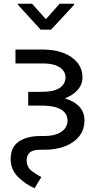

<svg xmlns="http://www.w3.org/2000/svg" viewBox="-20 -794 522 1030"><path d="M63 -528.3H210Q271.5 -528.3 319.3 -510.3Q367.2 -492.2 394.8 -458.5Q422.4 -424.8 422.4 -377.4Q422.4 -339.8 395 -309.8Q367.7 -279.8 318.1 -262.5Q268.6 -245.1 202.1 -245.1H131.3V-301.3H200.2Q270.5 -301.3 301 -322.8Q331.5 -344.2 331.5 -379.4Q331.5 -399.9 318.4 -416.7Q305.2 -433.6 278.3 -443.6Q251.5 -453.6 210 -453.6H63ZM131.3 -282.2H202.1Q275.4 -282.2 327.1 -266.6Q378.9 -251 406 -221.2Q433.1 -191.4 433.1 -148.4Q433.1 -98.6 405.3 -63.5Q377.4 -28.3 329.3 -9.5Q281.2 9.3 219.7 9.3H195.8Q156.2 9.3 139.6 24.7Q123 40 123 64.5Q123 103.5 151.6 124.5Q180.2 145.5 202.1 155.3L165.5 215.8Q121.1 196.8 79.6 158Q38.1 119.1 37.1 60.1Q37.1 -4.4 80.8 -34.4Q124.5 -64.5 199.7 -64.5H219.7Q257.8 -64.5 285.4 -75Q313 -85.4 327.6 -104Q342.3 -122.6 342.3 -146.5Q342.3 -173.8 325.9 -191.9Q309.6 -210 277.8 -218.8Q246.1 -227.5 200.2 -227.5H131.3ZM152.3 -773.9 226.1 -690.9 299.8 -773.9H377.9V-768.6L253.9 -634.8H198.2L75.7 -769V-773.9Z"/></svg>

Font: RobotoDEMO
Style: Regular
Weight: 400
Designer: Christian Robertson
Foundry: Google
Version: Version 2.136